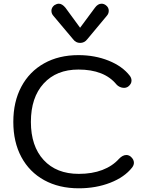

<svg xmlns="http://www.w3.org/2000/svg" viewBox="-20 -1008 796 1038"><path d="M52 -349Q52 -458 95.5 -539.5Q139 -621 218.5 -665.5Q298 -710 404 -710Q493 -710 567.5 -680Q642 -650 682 -598Q691 -586 691 -572Q691 -554 673 -540Q663 -533 650 -533Q639 -533 628 -538Q617 -543 610 -551Q544 -632 404 -632Q285 -632 216 -556.5Q147 -481 147 -349Q147 -218 216 -143Q285 -68 406 -68Q478 -68 533 -89Q588 -110 623 -149Q643 -170 663 -170Q676 -170 687 -161Q704 -146 704 -128Q704 -115 694 -102Q653 -50 576 -20Q499 10 406 10Q299 10 219 -34Q139 -78 95.5 -159Q52 -240 52 -349ZM375 -796 269 -922Q258 -934 258 -950Q258 -967 274 -980Q287 -988 298 -988Q316 -988 334 -966L413 -858L493 -966Q509 -988 529 -988Q541 -988 552 -980Q568 -968 568 -950Q568 -934 557 -922L452 -796Q437 -776 413 -776Q390 -776 375 -796Z"/></svg>

Font: Kodchasan Medium
Style: Regular
Weight: 500
Designer: Katatrad Aksorn Co.,Ltd.
Foundry: Cadson Demak Co.,Ltd.
Version: Version 1.000; ttfautohint (v1.6)